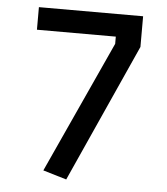

<svg xmlns="http://www.w3.org/2000/svg" viewBox="-50 -705 660 761"><g transform="rotate(5 280.0 -324.5)"><path d="M241.5 10.9 148.1 -16.9 388 -541.5V-570.2H74.2V-660H488.8V-537.9Z"/></g></svg>

Font: TitilliumWeb ExtraLight
Style: Regular
Weight: 400
Designer: Mohamed Gaber, Accademia di Belle Arti di Urbino and others
Foundry: Kief Type Foundry, Accademia di Belle Arti di Urbino and others
Version: Version 3.000; ttfautohint (v1.8.2)